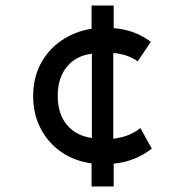

<svg xmlns="http://www.w3.org/2000/svg" viewBox="-20 -595 688 695"><path d="M311.5 80V-3.5Q249 -12 201.2 -45.2Q153.5 -78.5 126.8 -130.5Q100 -182.5 100 -247.5Q100 -312.5 127.2 -364Q154.5 -415.5 202.2 -448.2Q250 -481 311.5 -491V-575H391.5V-493Q468 -487.5 526 -443.5L478.5 -373Q440.5 -399.5 390 -403V-93Q419 -96 444.5 -106.2Q470 -116.5 488 -131.5L529.5 -57Q469.5 -10 391.5 -2.5V80ZM312.5 -95.5V-400.5Q255 -393.5 222 -353.2Q189 -313 189 -248Q189 -182.5 222.2 -143Q255.5 -103.5 312.5 -95.5Z"/></svg>

Font: Geologica
Style: Regular
Weight: 400
Designer: Sindre Bremnes, Frode Helland
Foundry: Monokrom Skriftforlag AS
Version: Version 1.010; ttfautohint (v1.8.4.7-5d5b);gftools[0.9.28]